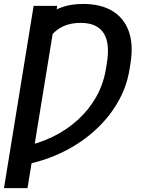

<svg xmlns="http://www.w3.org/2000/svg" viewBox="-38 -757 720 981"><path d="M254.4 -727.1 102.5 204.1H-17.6L133.8 -727.1ZM61.5 89.4 77.1 -7.3Q160.6 -23.4 232.7 -58.8Q304.7 -94.2 360.8 -145.8Q417 -197.3 453.4 -261.7Q489.7 -326.2 502.4 -400.4L507.8 -433.1Q516.1 -482.9 512.5 -521.5Q508.8 -560.1 492.4 -586.4Q476.1 -612.8 446.5 -626.5Q417 -640.1 373.5 -640.1Q324.2 -640.1 286.6 -623.3Q249 -606.4 221.9 -573.2Q194.8 -540 177.2 -490.7L210 -684.1Q244.6 -710 288.1 -723.4Q331.5 -736.8 387.7 -736.8Q476.6 -736.8 535.9 -701.2Q595.2 -665.5 619.9 -597.4Q644.5 -529.3 628.4 -431.2L623.5 -400.4Q608.4 -309.1 560.3 -228.3Q512.2 -147.5 437.7 -82.3Q363.3 -17.1 267.6 27.1Q171.9 71.3 61.5 89.4Z"/></svg>

Font: Inter 18pt Medium
Style: Italic
Weight: 500
Italic angle: -9.3988°
Designer: Rasmus Andersson
Foundry: rsms
Version: Version 4.001;git-66647c0bb